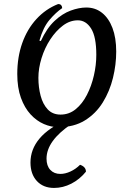

<svg xmlns="http://www.w3.org/2000/svg" viewBox="-20 -611 657 945"><path d="M268 15Q232 15 196 -0.5Q160 -16 130.5 -48Q101 -80 83 -129.5Q65 -179 65 -247Q65 -330 89.5 -399Q114 -468 159.5 -517.5Q205 -567 266 -591Q277 -591 281.5 -585Q286 -579 286 -571Q255 -550 223.5 -513Q192 -476 174 -411L181 -409Q210 -472 248.5 -508Q287 -544 328 -559Q369 -574 405 -574Q449 -574 482 -548Q515 -522 533.5 -473.5Q552 -425 552 -357Q552 -293 536 -227.5Q520 -162 486 -107Q452 -52 398 -18.5Q344 15 268 15ZM278 -47Q320 -47 352.5 -73.5Q385 -100 407.5 -143.5Q430 -187 442 -239Q454 -291 454 -341Q454 -430 428.5 -470.5Q403 -511 363 -511Q324 -511 289.5 -485Q255 -459 227.5 -417Q200 -375 184.5 -325Q169 -275 169 -228Q169 -181 180 -139.5Q191 -98 215 -72.5Q239 -47 278 -47ZM374 200Q403 210 403 234Q372 272 331 293Q290 314 246 314Q193 314 161.5 280Q130 246 130 189Q130 124 174.5 71Q219 18 307 -20L331 0Q270 41 239.5 83.5Q209 126 209 170Q209 205 227.5 225Q246 245 277 245Q301 245 327 233Q353 221 374 200Z"/></svg>

Font: Merienda
Style: Regular
Weight: 400
Designer: Eduardo Rodriguez Tunni
Foundry: Eduardo Rodriguez Tunni
Version: Version 2.001